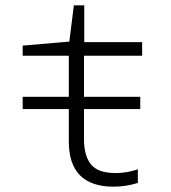

<svg xmlns="http://www.w3.org/2000/svg" viewBox="-20 -690 640 720"><path d="M497 -4V-55Q455 -41 414 -41Q348 -41 321.5 -73Q295 -105 295 -169V-281H506V-327H295V-481H513V-532H296V-670H257L240 -534L65 -519V-481H238V-327H65V-281H238V-160Q238 10 406 10Q452 10 497 -4Z"/></svg>

Font: Noto Sans Mono UI Light
Style: Regular
Weight: 300
Designer: Monotype Design team
Foundry: Monotype Imaging Inc.
Version: 1.000